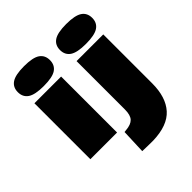

<svg xmlns="http://www.w3.org/2000/svg" viewBox="-263 -945 1327 1327"><g transform="rotate(-45 400.5 -281.5)"><path d="M194 -585Q109 -585 73 -609.5Q37 -634 37 -682Q37 -730 73 -754.5Q109 -779 194 -779Q280 -779 315.5 -754.5Q351 -730 351 -682Q351 -634 315.5 -609.5Q280 -585 194 -585ZM64 0V-547H325V0ZM606 -585Q521 -585 485 -609.5Q449 -634 449 -682Q449 -730 485 -754.5Q521 -779 606 -779Q692 -779 728 -754.5Q764 -730 764 -682Q764 -634 728 -609.5Q692 -585 606 -585ZM737 -547V-69Q737 66 671.5 139Q606 212 462 216Q442 216 410 215.5Q378 215 357 214L364 34Q373 33 382 32Q431 28 453.5 4.5Q476 -19 476 -75V-547Z"/></g></svg>

Font: Georama Extra Expanded ExtraBold
Style: Regular
Weight: 800
Width: 8
Designer: Jean-Baptiste Levee
Foundry: Production Type
Version: Version 1.000